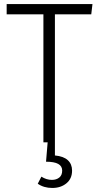

<svg xmlns="http://www.w3.org/2000/svg" viewBox="-20 -705 487 951"><path d="M337 140Q337 180 309 203Q281 226 239 226Q197 226 167 205L185 170Q210 186 237 186Q259 186 273.5 174.5Q288 163 288 140Q288 118 268.5 107Q249 96 208 96L216 0H195V-634H13V-685H438L432 -634H252V65Q295 69 316 88.5Q337 108 337 140Z"/></svg>

Font: Fira Sans Condensed Light
Style: Regular
Weight: 300
Width: 3
Designer: bBox Type GmbH & Carrois Corporate GbR & Edenspiekermann AG
Foundry: bBox Type GmbH & Carrois Corporate GbR & Edenspiekermann AG
Version: Version 4.301